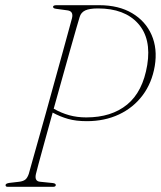

<svg xmlns="http://www.w3.org/2000/svg" viewBox="-20 -720 620 740"><path d="M576.5 -465.5Q565.5 -400.5 529.8 -352.8Q494 -305 438.8 -279Q383.5 -253 314.5 -253Q272.5 -253 242 -261.8Q211.5 -270.5 183 -286Q166.5 -226 152 -174Q137.5 -122 128.5 -88.2Q119.5 -54.5 118.5 -49.5Q112 -21.5 134.5 -19.5L183.5 -14.5Q195 -13 195 -7Q195 0 184.5 0H10Q1 0 1.5 -6.5Q1 -12.5 15.5 -15L54 -19.5Q69.5 -21.5 77.5 -27.8Q85.5 -34 91 -50Q92.5 -55.5 101.8 -88.8Q111 -122 125.5 -173Q140 -224 156.8 -284.2Q173.5 -344.5 190.2 -405.2Q207 -466 221.5 -518.2Q236 -570.5 245.5 -605.8Q255 -641 257.5 -650Q264 -676.5 240.5 -680L196.5 -686Q184.5 -687.5 184.5 -693.5Q184.5 -700 198 -700H362Q437.5 -700 489.2 -669.2Q541 -638.5 564.2 -585.5Q587.5 -532.5 576.5 -465.5ZM287 -654.5Q284.5 -647 274.8 -613.2Q265 -579.5 250.8 -529Q236.5 -478.5 220 -419.2Q203.5 -360 187 -301Q216 -284.5 246.5 -276Q277 -267.5 312.5 -267.5Q409.5 -267.5 470 -317Q530.5 -366.5 547.5 -469.5Q564 -571.5 512 -629.5Q460 -687.5 357.5 -687.5Q325 -687.5 308.5 -679.8Q292 -672 287 -654.5Z"/></svg>

Font: Fraunces 144pt S050 Thin
Style: Italic
Weight: 100
Italic angle: -16°
Version: Version 1.000; ttfautohint (v1.8.3)